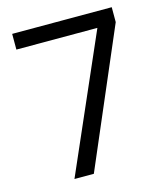

<svg xmlns="http://www.w3.org/2000/svg" viewBox="-111 -824 782 909"><g transform="rotate(-15 280.5 -370.0)"><path d="M522 -740H34V-663H431L141 0H236L522 -667Z"/></g></svg>

Font: Malmofest
Style: Regular
Weight: 400
Designer: Jonny Pinhorn (Poppins), Kolossal
Version: Version 1.004;Glyphs 3.1.2 (3151)